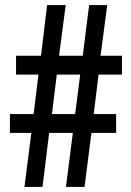

<svg xmlns="http://www.w3.org/2000/svg" viewBox="-20 -734 515 754"><path d="M367 -441H459V-515H375L401 -714H330L305 -515H212L238 -714H165L141 -515H43V-441H131L112 -286H19V-212H103L76 0H147L173 -212H266L239 0H312L339 -212H436V-286H348ZM184 -286 203 -441H295L275 -286Z"/></svg>

Font: Noto Sans Hebrew ExtraCondensed Medium
Style: Regular
Weight: 500
Width: 2
Designer: Monotype Design Team
Foundry: Monotype Imaging Inc.
Version: Version 2.004